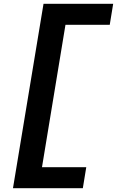

<svg xmlns="http://www.w3.org/2000/svg" viewBox="-20 -843 640 1006"><path d="M48 143 208 -823H573L555 -713H323L200 33H432L414 143Z"/></svg>

Font: Iosevka Slab XBdEx
Style: Italic
Weight: 800
Width: 7
Italic angle: -9°
Monospace: yes
Designer: Belleve Invis
Foundry: Belleve Invis
Version: Version 11.1.1; ttfautohint (v1.8.3)